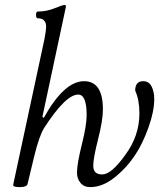

<svg xmlns="http://www.w3.org/2000/svg" viewBox="-20 -745 645 778"><path d="M61 13.2Q47.9 13.2 41.3 11.5Q34.7 9.8 33.9 6.8Q33.2 3.9 34.2 0L160.2 -586.9Q167 -623.5 167 -636.2Q167 -670.9 132.8 -670.9Q126 -670.9 126 -684.6Q126 -698.2 132.8 -698.2Q168.5 -698.2 202.1 -711.9Q234.9 -725.1 242.2 -725.1Q247.1 -725.1 247.1 -717.8L151.9 -272L157.2 -267.1Q239.7 -416 320.8 -416Q397 -416 397 -301.8Q397 -257.3 377.4 -180.7Q357.9 -104 357.9 -73.2Q357.9 -38.1 394 -38.1Q431.2 -38.1 486.8 -116.2Q544.9 -193.4 544.9 -286.1Q544.9 -339.8 527.8 -377.9Q527.8 -416 560.1 -416Q583.5 -416 594.2 -394.8Q605 -373.5 605 -344.2Q605 -293 581.3 -227.5Q557.6 -162.1 527.8 -117.2Q493.2 -64.9 444.3 -25.9Q395.5 13.2 345.2 13.2Q320.3 13.2 306.2 -3.9Q292 -21 292 -44.9Q292 -81.1 311.5 -158.9Q331.1 -236.8 331.1 -278.8Q331.1 -361.8 296.9 -361.8Q246.1 -361.8 159.2 -227.1Q138.7 -194.8 118.2 -109.9L91.8 0Q88.9 13.2 61 13.2Z"/></svg>

Font: Junicode SmCond
Style: Italic
Weight: 400
Width: 4
Italic angle: -11°
Designer: Peter S. Baker
Version: Version 2.206